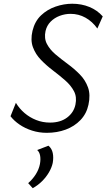

<svg xmlns="http://www.w3.org/2000/svg" viewBox="-20 -687 559 1008"><path d="M225.9 10.3Q184.8 10.3 148 -1.5Q111.3 -13.3 82.4 -33.1Q53.5 -52.9 35.2 -76.8L63.4 -147.2Q81.3 -117.3 108.5 -93.8Q135.8 -70.4 170 -56.9Q204.1 -43.4 242.7 -43.4Q297 -43.4 332.2 -69.8Q367.5 -96.3 376.1 -138.1Q384.4 -177.8 368.3 -208.3Q352.3 -238.7 322.1 -265.1Q291.9 -291.5 257.9 -317.2Q223.8 -343 195.3 -372.4Q166.7 -401.8 152.9 -439.1Q139.1 -476.5 150.7 -525.6Q163 -575.5 195.4 -606.3Q227.8 -637.2 271.6 -652.3Q315.4 -667.4 359.4 -667.4Q408 -667.4 449.4 -650.4Q490.7 -633.5 519.4 -600.9L491.1 -537.3Q464.9 -574.1 428.8 -594.2Q392.7 -614.3 350.6 -614.3Q321.2 -614.3 293.3 -603.8Q265.5 -593.3 245.7 -573.2Q225.9 -553.2 219.1 -524.3Q210.7 -485.7 226.5 -455.9Q242.2 -426.1 272 -401Q301.9 -375.8 336 -350.8Q370.1 -325.8 399.1 -296.2Q428.2 -266.6 442 -228.1Q455.9 -189.6 444.4 -137Q434.2 -89.7 402.4 -56.6Q370.6 -23.5 325 -6.6Q279.4 10.3 225.9 10.3ZM151.8 301 127.9 274.5Q151.1 254.5 167.6 228.5Q184.1 202.5 189.6 174.5Q194.1 150.3 190.7 130.7Q187.3 111.2 175.2 100.6L234.5 77.9Q252.3 93 257 116.6Q261.8 140.3 256.8 168.5Q251.7 192.4 237.1 217.6Q222.5 242.8 200.7 264.4Q178.9 286 151.8 301Z"/></svg>

Font: Ysabeau
Style: Bold Italic
Weight: 700
Italic angle: -12°
Designer: Christian Thalmann (Catharsis Fonts)
Version: Version 2.002